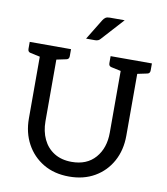

<svg xmlns="http://www.w3.org/2000/svg" viewBox="-99 -1017 961 1108"><g transform="rotate(10 381.0 -463.0)"><path d="M381 9Q294 9 230 -29Q166 -67 130.5 -132.5Q95 -198 95 -281V-643L39 -655Q23 -658 23 -676V-717H265V-676Q265 -658 249 -655L192 -643V-282Q192 -223 214 -176.5Q236 -130 278.5 -103.5Q321 -77 381 -77Q470 -77 519.5 -134Q569 -191 569 -281V-643L513 -655Q497 -658 497 -676V-717H739V-676Q739 -658 723 -655L666 -643V-281Q666 -196 630 -130.5Q594 -65 530 -28Q466 9 381 9ZM340 -792 414 -913Q421 -924 429.5 -929.5Q438 -935 454 -935H541L424 -806Q413 -792 393 -792Z"/></g></svg>

Font: Aleo
Style: Regular
Weight: 400
Designer: Alessio Laiso
Foundry: Alessio Laiso
Version: Version 2.001; ttfautohint (v1.8.4.7-5d5b);gftools[0.9.29]